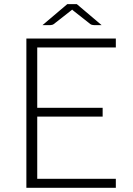

<svg xmlns="http://www.w3.org/2000/svg" viewBox="-20 -890 631 910"><path d="M529 -707.5V-665H156.5V-379H466.5V-337.5H156.5V-42.5H529V0H105V-707.5ZM461.5 -771H425Q421 -771 416.2 -772.2Q411.5 -773.5 408 -776L330 -837.5Q326 -840.5 324.5 -842Q323 -843.5 322 -844.5Q321 -843.5 319.2 -842Q317.5 -840.5 313.5 -837.5L235 -776Q231.5 -773.5 227 -772.2Q222.5 -771 218.5 -771H181.5L299 -870.5H344Z"/></svg>

Font: Lato Light
Style: Regular
Weight: 300
Designer: Lukasz Dziedzic
Foundry: Lukasz Dziedzic
Version: Version 1.104; Western+Polish opensource